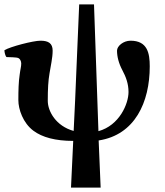

<svg xmlns="http://www.w3.org/2000/svg" viewBox="-29 -628 746 868"><path d="M54 -175C54 -134 75 -72 122 -37C162 -7 222 9 302 9L292 220H426C423 151 420 77 417 7C581 -18 648 -166 648 -328C648 -387 638 -444 561 -444C529 -444 500 -420 500 -399C500 -372 508 -341 524 -311C540 -281 552 -250 552 -212C552 -159 511 -61 416 -35L396 -608H329C321 -439 313 -205 304 -36C224 -58 187 -125 187 -172C187 -226 189 -263 195 -297C200 -330 209 -366 209 -399C209 -432 190 -444 154 -444C121 -444 17 -417 -9 -401C-9 -391 -5 -376 0 -370C13 -369 46 -370 55 -365C61 -362 67 -352 67 -341C67 -326 63 -316 60 -291C55 -258 54 -220 54 -175Z"/></svg>

Font: Libertinus Sans
Style: Bold
Weight: 700
Designer: Philipp H. Poll, Khaled Hosny
Foundry: Caleb Maclennan
Version: Version 7.050;RELEASE